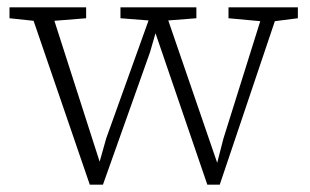

<svg xmlns="http://www.w3.org/2000/svg" viewBox="-20 -502 849 526"><path d="M606 -452V-482H796V-452L733 -444L582 4H548L406 -411L391 -359L262 4H226L72 -445L6 -452V-482H216V-452L129 -445L253 -59L271 -123L387 -446L310 -452V-482H518V-452L441 -446L575 -56L592 -122L693 -444Z"/></svg>

Font: Source Serif 4 SmText Light
Style: Regular
Weight: 300
Designer: Frank Grießhammer
Foundry: Adobe
Version: Version 4.005;hotconv 1.1.0;makeotfexe 2.6.0